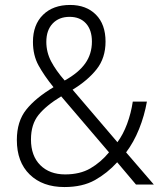

<svg xmlns="http://www.w3.org/2000/svg" viewBox="-20 -745 652 775"><path d="M263 -725Q328 -725 367 -686Q406 -647 406 -577Q406 -511 370 -465.5Q334 -420 273 -383L454 -171Q477 -202 493 -245Q509 -288 516 -335H573Q563 -278 541.5 -224.5Q520 -171 489 -130L601 0H529L453 -90Q413 -46 363 -18Q313 10 240 10Q152 10 100 -40.5Q48 -91 48 -180Q48 -255 86 -302.5Q124 -350 196 -393Q158 -440 135.5 -481Q113 -522 113 -576Q113 -645 153.5 -685Q194 -725 263 -725ZM261 -677Q218 -677 192.5 -650Q167 -623 167 -576Q167 -534 186.5 -497Q206 -460 241 -420Q297 -451 324 -489Q351 -527 351 -577Q351 -624 327 -650.5Q303 -677 261 -677ZM227 -356Q166 -319 135.5 -281Q105 -243 105 -182Q105 -116 142.5 -78.5Q180 -41 243 -41Q303 -41 345 -65.5Q387 -90 420 -130Z"/></svg>

Font: Noto Sans Sinhala SemiCondensed Light
Style: Regular
Weight: 300
Width: 4
Designer: Jelle Bosma - Monotype Design Team
Foundry: Monotype Imaging Inc.
Version: Version 2.006; ttfautohint (v1.8.4.7-5d5b)